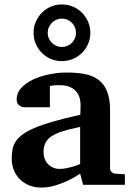

<svg xmlns="http://www.w3.org/2000/svg" viewBox="-20 -823 593 855"><path d="M350.1 0 336.9 -49.8Q311 -32.2 282.7 -18.6Q257.8 -6.8 227.1 2.7Q196.3 12.2 163.1 12.2Q135.7 12.2 112.1 3.2Q88.4 -5.9 70.6 -22.7Q52.7 -39.6 42.5 -63.5Q32.2 -87.4 32.2 -117.2Q32.2 -139.6 35.9 -158.7Q39.6 -177.7 50.5 -194.1Q61.5 -210.4 82 -225.3Q102.5 -240.2 136.5 -254.4Q170.4 -268.6 219.7 -282.7Q269 -296.9 337.9 -312V-324.2Q337.9 -331.5 338.4 -337.4Q338.4 -344.2 338.9 -351.1Q339.4 -365.2 335.9 -381.6Q332.5 -397.9 322.3 -411.9Q312 -425.8 293.5 -434.8Q274.9 -443.8 245.1 -443.8Q234.9 -443.8 226.8 -443.4Q218.8 -442.9 213.4 -441.9Q207 -440.9 202.1 -439.9V-345.2H99.1Q86.4 -344.2 76.7 -347.7Q68.4 -350.6 61.3 -357.9Q54.2 -365.2 54.2 -380.9Q54.2 -408.7 74 -430.7Q93.8 -452.6 125.7 -468Q157.7 -483.4 197.5 -491.7Q237.3 -500 276.9 -500Q319.8 -500 355.5 -493.7Q391.1 -487.3 416.7 -469Q442.4 -450.7 456.3 -417.5Q470.2 -384.3 470.2 -330.1V-73.2Q470.2 -64 476.6 -57.4Q482.9 -50.8 492.2 -49.8L536.1 -46.9V0ZM336.9 -257.8Q288.6 -248 257.1 -237.8Q225.6 -227.5 207 -214.4Q188.5 -201.2 181.2 -184.3Q173.8 -167.5 173.8 -145Q173.8 -129.4 179 -116Q184.1 -102.5 193.6 -92.5Q203.1 -82.5 216.3 -76.7Q229.5 -70.8 245.1 -70.8Q261.2 -70.8 277.6 -74.2Q293.9 -77.6 307.1 -81.5Q322.8 -86.4 336.9 -92.8ZM318.4 -676.8Q318.4 -689.9 313.5 -701.4Q308.6 -712.9 300 -721.7Q291.5 -730.5 280 -735.4Q268.6 -740.2 255.4 -740.2Q242.7 -740.2 231.2 -735.4Q219.7 -730.5 211.2 -721.7Q202.6 -712.9 197.5 -701.4Q192.4 -689.9 192.4 -676.8Q192.4 -663.6 197.5 -652.1Q202.6 -640.6 211.2 -632.1Q219.7 -623.5 231.2 -618.7Q242.7 -613.8 255.4 -613.8Q268.6 -613.8 280 -618.7Q291.5 -623.5 300 -632.1Q308.6 -640.6 313.5 -652.1Q318.4 -663.6 318.4 -676.8ZM382.3 -676.8Q382.3 -650.4 372.3 -627.4Q362.3 -604.5 345 -587.4Q327.6 -570.3 304.7 -560.5Q281.7 -550.8 255.4 -550.8Q229.5 -550.8 206.5 -560.5Q183.6 -570.3 166.5 -587.4Q149.4 -604.5 139.4 -627.4Q129.4 -650.4 129.4 -676.8Q129.4 -703.1 139.4 -726.1Q149.4 -749 166.5 -766.4Q183.6 -783.7 206.5 -793.5Q229.5 -803.2 255.4 -803.2Q281.7 -803.2 304.7 -793.5Q327.6 -783.7 345 -766.4Q362.3 -749 372.3 -726.1Q382.3 -703.1 382.3 -676.8Z"/></svg>

Font: Charis SIL Phon
Style: Bold
Weight: 700
Foundry: SIL International
Version: Version 5.000